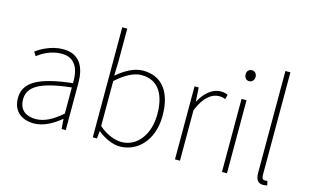

<svg xmlns="http://www.w3.org/2000/svg" viewBox="-95 -1059 2158 1338"><g transform="rotate(15 983.5 -390.5)"><path d="M218 13C288 13 354 -26 408 -70H411L416 0H446V-341C446 -448 408 -540 284 -540C198 -540 125 -496 92 -472L110 -443C144 -470 207 -507 282 -507C391 -507 413 -414 410 -329C173 -302 66 -247 66 -130C66 -30 136 13 218 13ZM221 -20C157 -20 103 -50 103 -131C103 -220 181 -273 410 -298V-109C341 -50 284 -20 221 -20Z M838 13C964 13 1072 -92 1072 -271C1072 -434 1003 -540 860 -540C794 -540 729 -500 674 -454L677 -560V-794H641V0H671L676 -53H679C728 -13 788 13 838 13ZM841 -20C799 -20 737 -39 677 -91V-416C742 -474 803 -507 857 -507C986 -507 1034 -405 1034 -271C1034 -124 953 -20 841 -20Z M1234 0H1270V-364C1311 -468 1369 -505 1416 -505C1437 -505 1446 -503 1463 -496L1472 -529C1454 -538 1439 -540 1421 -540C1358 -540 1307 -492 1272 -428H1270L1264 -527H1234Z M1573 0H1609V-527H1573ZM1592 -660C1612 -660 1628 -675 1628 -701C1628 -723 1612 -739 1592 -739C1571 -739 1556 -723 1556 -701C1556 -675 1571 -660 1592 -660Z M1872 13C1887 13 1893 11 1902 9L1895 -22C1884 -20 1880 -20 1876 -20C1862 -20 1854 -31 1854 -53V-794H1818V-59C1818 -8 1838 13 1872 13Z"/></g></svg>

Font: Source Han Sans JP ExtraLight
Style: Regular
Weight: 250
Designer: Ryoko NISHIZUKA 西塚涼子 (kana, bopomofo & ideographs); Paul D. Hunt (Latin, Greek & Cyrillic); Sandoll Communications 산돌커뮤니
Foundry: Adobe
Version: Version 2.001;hotconv 1.0.107;makeotfexe 2.5.65593